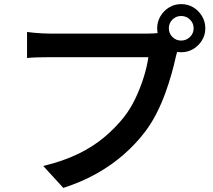

<svg xmlns="http://www.w3.org/2000/svg" viewBox="-20 -867 1040 937"><path d="M804 -729Q804 -704 821.5 -686.5Q839 -669 864 -669Q889 -669 907 -686.5Q925 -704 925 -729Q925 -754 907 -771.5Q889 -789 864 -789Q839 -789 821.5 -771.5Q804 -754 804 -729ZM747 -729Q747 -761 763 -788Q779 -815 805.5 -831Q832 -847 864 -847Q897 -847 923.5 -831Q950 -815 966 -788Q982 -761 982 -729Q982 -697 966 -670.5Q950 -644 923.5 -628Q897 -612 864 -612Q832 -612 805.5 -628Q779 -644 763 -670.5Q747 -697 747 -729ZM858 -653Q852 -640 847 -623Q842 -606 838 -590Q830 -552 817 -506Q804 -460 786 -410.5Q768 -361 743.5 -313Q719 -265 688 -224Q643 -165 584.5 -113.5Q526 -62 452.5 -20.5Q379 21 289 50L191 -57Q290 -81 362.5 -116.5Q435 -152 488.5 -197Q542 -242 583 -293Q617 -336 641.5 -388Q666 -440 682 -492Q698 -544 704 -588Q689 -588 653 -588Q617 -588 569 -588Q521 -588 468.5 -588Q416 -588 367 -588Q318 -588 280.5 -588Q243 -588 225 -588Q192 -588 161.5 -587Q131 -586 112 -584V-711Q127 -709 147 -707Q167 -705 188.5 -704Q210 -703 226 -703Q240 -703 270.5 -703Q301 -703 340.5 -703Q380 -703 424.5 -703Q469 -703 512.5 -703Q556 -703 594.5 -703Q633 -703 660.5 -703Q688 -703 699 -703Q713 -703 732.5 -704Q752 -705 770 -710Z"/></svg>

Font: Noto Sans TC SemiBold
Style: Regular
Weight: 600
Designer: Ryoko NISHIZUKA  (kana, bopomofo & ideographs); Paul D. Hunt (Latin, Greek & Cyrillic); Sandoll Communications , Soo-you
Foundry: Adobe
Version: Version 2.004-H2;hotconv 1.0.118;makeotfexe 2.5.65603